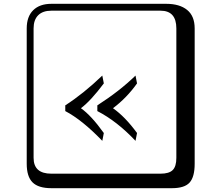

<svg xmlns="http://www.w3.org/2000/svg" viewBox="-20 -774 1140 1006"><path d="M249 -718Q204 -718 180 -694Q156 -670 156 -625V53Q156 136 249 136H821Q866 136 885 117Q904 98 904 53V-625Q904 -718 821 -718ZM1000 84Q1000 153 973.5 182.5Q947 212 881 212H249Q181 212 150.5 181.5Q120 151 120 84V-625Q120 -687 154 -720.5Q188 -754 249 -754H851Q921 -754 960.5 -722Q1000 -690 1000 -625ZM690 -378 698 -337Q644 -261 572 -207Q636 -162 698 -77L690 -36Q593 -139 490 -192V-222Q607 -297 690 -378ZM516 -378 524 -337Q455 -245 404 -207Q458 -169 524 -77L516 -36Q410 -146 322 -192V-222Q417 -283 516 -378Z"/></svg>

Font: Libertinus Keyboard
Style: Regular
Weight: 700
Designer: Philipp H. Poll
Foundry: Khaled Hosny
Version: Version 6.7